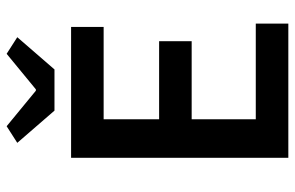

<svg xmlns="http://www.w3.org/2000/svg" viewBox="-175 -713 888 578"><g transform="rotate(-90 269.0 -424.0)"><path d="M83 0V-654H477V-556H199V-389H434V-291H199V-98H487V0ZM225 -704 128 -816 178 -848 285 -760H289L396 -848L446 -816L349 -704Z"/></g></svg>

Font: Giro Sans Semibold
Style: Regular
Weight: 600
Designer: Paul D. Hunt
Foundry: Adobe Systems Incorporated
Version: Version 1.000;PS 1.0;hotconv 1.0.88;makeotf.lib2.5.647800